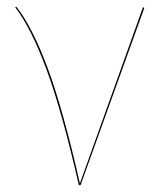

<svg xmlns="http://www.w3.org/2000/svg" viewBox="-20 -540 470 560"><path d="M213 -5 397 -519 401 -517 215 0H210Q160 -218 115 -339Q70 -460 24 -519L28 -520Q74 -462 119 -341.5Q164 -221 213 -5Z"/></svg>

Font: FiraGO Four
Style: Regular
Weight: 100
Designer: bBox Type
Foundry: bBox Type GmbH
Version: Version 1.001